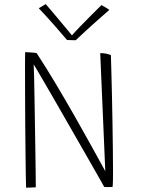

<svg xmlns="http://www.w3.org/2000/svg" viewBox="-20 -884 681 909"><path d="M149.5 2.5Q145.5 3 136.8 3.5Q128 4 119 4.2Q110 4.5 103.5 4.5Q103 -8 102.2 -51.5Q101.5 -95 100.8 -157.5Q100 -220 99.5 -290Q99 -360 98.8 -427Q98.5 -494 98.5 -545.5Q98.5 -567.5 98.5 -585.8Q98.5 -604 98.8 -617Q99 -630 99 -637Q104.5 -637 112.5 -636.5Q120.5 -636 128.8 -635.5Q137 -635 143.8 -634.2Q150.5 -633.5 153.5 -632.5Q196.5 -567 242 -490.8Q287.5 -414.5 331.5 -337.5Q375.5 -260.5 413.2 -192Q451 -123.5 478.5 -73.5L454.5 -632.5Q462.5 -632.5 469.8 -631.8Q477 -631 483.2 -629.8Q489.5 -628.5 495 -626.8Q500.5 -625 505 -623Q506 -587.5 507.5 -536.2Q509 -485 510.2 -425.5Q511.5 -366 512.5 -305Q513.5 -244 514.2 -188Q515 -132 515 -89Q515 -72 515 -57.2Q515 -42.5 514.8 -31Q514.5 -19.5 514 -11.2Q513.5 -3 513 1Q505.5 1.5 500 1.5Q494.5 1.5 490 1.5Q485.5 1.5 481.5 1.5Q477.5 1.5 473.5 1Q464 -16 439.5 -59.2Q415 -102.5 381.2 -161.2Q347.5 -220 310.5 -284.5Q273.5 -349 239 -409Q204.5 -469 178 -514.2Q151.5 -559.5 139.5 -579.5Q140.5 -563.5 141.5 -519.5Q142.5 -475.5 143.5 -415.5Q144.5 -355.5 145.5 -290Q146.5 -224.5 147.5 -164Q148.5 -103.5 149 -59Q149.5 -14.5 149.5 2.5ZM460.5 -860Q465 -857.5 470 -854.5Q475 -851.5 480.2 -848.5Q485.5 -845.5 490 -842.5Q494.5 -839.5 497.5 -837Q431 -779 393.2 -744.5Q355.5 -710 338.5 -693.5Q332 -693.5 324.5 -693.8Q317 -694 310 -694.2Q303 -694.5 297.5 -694.5Q268.5 -729 234.2 -767.8Q200 -806.5 163.5 -845Q169 -848 174.2 -851.2Q179.5 -854.5 185.2 -857.8Q191 -861 196.5 -864.5Q212.5 -846 233 -821.8Q253.5 -797.5 273.2 -773.8Q293 -750 307 -733.2Q321 -716.5 323.5 -713H317.5Q331.5 -729.5 357.5 -756.5Q383.5 -783.5 411.8 -811.8Q440 -840 460.5 -860Z"/></svg>

Font: Grandstander Thin Thin
Style: Regular
Weight: 250
Version: Version 1.200